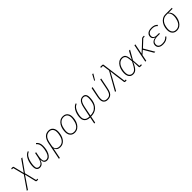

<svg xmlns="http://www.w3.org/2000/svg" viewBox="460 -2801 5044 5044"><g transform="rotate(-45 2982.0 -279.0)"><path d="M62 -508H104Q120 -508 127.5 -503Q135 -498 138 -486L210 -195H213L432 -508H472L227 -164L309 169H359L353 200H310Q296 200 288 194.5Q280 189 277 176L203 -134H200L-26 200H-66L186 -165L106 -478H55Z M825 -349 800 -223Q795 -198 793 -175Q791 -152 791 -128Q791 -69 815 -44Q839 -19 877 -19Q909 -19 938 -37.5Q967 -56 990 -99Q1013 -142 1027 -214L1034 -248Q1037 -265 1039.5 -290.5Q1042 -316 1042 -339Q1042 -390 1025.5 -430Q1009 -470 973 -497L994 -520Q1036 -490 1056 -444Q1076 -398 1076 -336Q1076 -307 1073 -276.5Q1070 -246 1065 -215Q1053 -155 1028.5 -103Q1004 -51 967 -19.5Q930 12 878 12Q824 12 795 -21Q766 -54 765 -125H762Q737 -50 700 -19Q663 12 611 12Q556 12 525 -24Q494 -60 494 -135Q494 -166 497 -198Q500 -230 507 -260Q519 -319 542.5 -371Q566 -423 602 -462Q638 -501 686 -520L701 -493Q640 -471 601.5 -411.5Q563 -352 547 -274L538 -230Q533 -205 530.5 -178.5Q528 -152 528 -128Q528 -67 551.5 -43Q575 -19 614 -19Q647 -19 675.5 -37Q704 -55 726.5 -98.5Q749 -142 765 -220L791 -349Z M1126 200 1223 -286Q1244 -393 1300.5 -456.5Q1357 -520 1456 -520Q1509 -520 1545.5 -496Q1582 -472 1602 -429.5Q1622 -387 1622 -333Q1622 -307 1619.5 -282Q1617 -257 1612 -232Q1603 -183 1583 -138.5Q1563 -94 1532.5 -60Q1502 -26 1462 -7Q1422 12 1372 12Q1313 12 1274 -16Q1235 -44 1221 -91H1218L1160 200ZM1371 -19Q1451 -19 1503 -73.5Q1555 -128 1573 -222L1582 -269Q1585 -285 1586 -302Q1587 -319 1587 -338Q1587 -380 1572.5 -414Q1558 -448 1528.5 -468.5Q1499 -489 1452 -489Q1407 -489 1368 -469Q1329 -449 1301 -405.5Q1273 -362 1258 -290L1233 -164Q1227 -131 1238 -97.5Q1249 -64 1282 -41.5Q1315 -19 1371 -19Z M1907 12Q1854 12 1815.5 -12.5Q1777 -37 1757 -79.5Q1737 -122 1737 -176Q1737 -204 1739.5 -230.5Q1742 -257 1747 -282Q1761 -350 1793.5 -404Q1826 -458 1875 -489Q1924 -520 1990 -520Q2044 -520 2082.5 -496Q2121 -472 2141 -429.5Q2161 -387 2161 -332Q2161 -305 2158.5 -278Q2156 -251 2151 -226Q2137 -159 2104 -105Q2071 -51 2022 -19.5Q1973 12 1907 12ZM1911 -19Q1989 -19 2041 -73.5Q2093 -128 2112 -223L2122 -272Q2125 -287 2126 -303.5Q2127 -320 2127 -337Q2127 -379 2112 -414Q2097 -449 2066 -469.5Q2035 -490 1987 -490Q1909 -490 1856.5 -435.5Q1804 -381 1785 -285L1776 -237Q1773 -222 1772 -205.5Q1771 -189 1771 -171Q1771 -129 1786 -94.5Q1801 -60 1832 -39.5Q1863 -19 1911 -19Z M2438 200 2475 12Q2408 12 2364 -10.5Q2320 -33 2298 -73Q2276 -113 2276 -166Q2276 -189 2278.5 -214Q2281 -239 2286 -264Q2297 -319 2319.5 -370Q2342 -421 2378.5 -461Q2415 -501 2464 -520L2479 -493Q2418 -471 2379.5 -411.5Q2341 -352 2325 -274L2316 -232Q2314 -221 2312 -202Q2310 -183 2310 -165Q2310 -94 2351.5 -56.5Q2393 -19 2481 -19L2535 -282Q2551 -363 2575.5 -415.5Q2600 -468 2636.5 -494Q2673 -520 2725 -520Q2781 -520 2811.5 -484.5Q2842 -449 2842 -373Q2842 -343 2839 -313.5Q2836 -284 2831 -256Q2807 -134 2727.5 -61Q2648 12 2509 12L2472 200ZM2570 -288 2516 -19Q2583 -19 2639.5 -42Q2696 -65 2736 -114.5Q2776 -164 2792 -244L2799 -278Q2803 -303 2805.5 -329.5Q2808 -356 2808 -380Q2808 -442 2784.5 -466Q2761 -490 2721 -490Q2687 -490 2658.5 -472Q2630 -454 2608 -410Q2586 -366 2570 -288Z M3083 -508 3026 -227Q3022 -208 3019.5 -185Q3017 -162 3017 -139Q3017 -78 3047.5 -48.5Q3078 -19 3136 -19Q3183 -19 3216 -35.5Q3249 -52 3272 -95.5Q3295 -139 3311 -218L3369 -508H3403L3344 -216Q3328 -131 3301 -81.5Q3274 -32 3232.5 -10Q3191 12 3132 12Q3084 12 3051 -6.5Q3018 -25 3000.5 -59Q2983 -93 2983 -141Q2983 -161 2986 -185Q2989 -209 2993 -233L3048 -508ZM3351 -747 3254 -587 3231 -595 3320 -758Z M3698 -510 3671 -709H3596L3602 -740H3669Q3685 -740 3693.5 -734Q3702 -728 3704 -714L3795 -31H3844L3838 0H3797Q3781 0 3773 -6Q3765 -12 3763 -26L3727 -290L3707 -464H3703L3610 -292L3447 0H3410Z M4412 -31 4405 0H4349Q4332 0 4323.5 -8Q4315 -16 4315 -32L4308 -216H4304Q4272 -144 4243.5 -99Q4215 -54 4188.5 -30Q4162 -6 4134.5 3Q4107 12 4075 12Q4029 12 3995 -10Q3961 -32 3942.5 -75Q3924 -118 3924 -178Q3924 -203 3926.5 -227.5Q3929 -252 3934 -276Q3947 -344 3979 -399.5Q4011 -455 4058.5 -487.5Q4106 -520 4167 -520Q4215 -520 4248.5 -499.5Q4282 -479 4300 -429.5Q4318 -380 4320 -292H4323L4361 -370L4436 -508H4476L4331 -253L4348 -31ZM4078 -19Q4111 -19 4138.5 -32Q4166 -45 4195.5 -82Q4225 -119 4263 -193L4296 -254L4290 -316Q4283 -414 4253.5 -451.5Q4224 -489 4167 -489Q4096 -489 4044 -434.5Q3992 -380 3973 -286L3964 -242Q3962 -227 3960.5 -211Q3959 -195 3959 -176Q3959 -94 3992.5 -56.5Q4026 -19 4078 -19Z M4867 0 4710 -269 4606 -177 4570 0H4536L4638 -508H4672L4615 -223H4619L4724 -318L4910 -493Q4920 -501 4929.5 -504.5Q4939 -508 4952 -508H4994L4988 -478H4938L4736 -289L4906 0Z M5372 -97 5395 -77Q5355 -32 5307.5 -10Q5260 12 5187 12Q5128 12 5090 -6Q5052 -24 5034.5 -53Q5017 -82 5017 -117Q5017 -181 5058 -218.5Q5099 -256 5170 -263L5171 -266Q5129 -277 5106.5 -305.5Q5084 -334 5084 -371Q5084 -417 5106.5 -450.5Q5129 -484 5171.5 -502Q5214 -520 5274 -520Q5339 -520 5382 -502.5Q5425 -485 5452 -451L5427 -430Q5403 -460 5366 -475Q5329 -490 5272 -490Q5198 -490 5164 -464Q5130 -438 5120 -399Q5119 -393 5118.5 -385.5Q5118 -378 5118 -369Q5118 -325 5150 -301Q5182 -277 5235 -277H5328L5322 -247H5220Q5157 -247 5111 -223.5Q5065 -200 5054 -153Q5052 -141 5051.5 -132.5Q5051 -124 5051 -118Q5051 -73 5084.5 -46Q5118 -19 5188 -19Q5252 -19 5295 -38Q5338 -57 5372 -97Z M6024 -478H5881V-474Q5915 -446 5932.5 -405.5Q5950 -365 5950 -313Q5950 -291 5948 -269Q5946 -247 5942 -225Q5929 -161 5896.5 -107Q5864 -53 5814.5 -20.5Q5765 12 5698 12Q5645 12 5606.5 -12.5Q5568 -37 5548 -79.5Q5528 -122 5528 -176Q5528 -200 5530 -223.5Q5532 -247 5536 -268Q5550 -338 5585 -392Q5620 -446 5672 -477Q5724 -508 5792 -508H6030ZM5851 -478H5791Q5709 -478 5651 -423.5Q5593 -369 5574 -273L5567 -237Q5564 -222 5563 -205.5Q5562 -189 5562 -171Q5562 -129 5577 -94.5Q5592 -60 5623 -39.5Q5654 -19 5702 -19Q5780 -19 5832 -73.5Q5884 -128 5903 -223L5910 -253Q5913 -268 5914.5 -285.5Q5916 -303 5916 -318Q5916 -369 5902 -406Q5888 -443 5851 -478Z"/></g></svg>

Font: IBM Plex Sans ExtraLight
Style: Italic
Weight: 250
Italic angle: -11.31°
Designer: Mike Abbink, Paul van der Laan, Pieter van Rosmalen
Foundry: Bold Monday
Version: Version 3.201